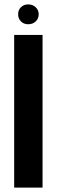

<svg xmlns="http://www.w3.org/2000/svg" viewBox="-20 -859 260 879"><path d="M63 -793.9Q63 -813.5 76.2 -826.2Q89.4 -838.9 108.9 -838.9Q129.4 -838.9 143.3 -825.9Q157.2 -813 157.2 -793.9Q157.2 -773.9 143.6 -761Q129.9 -748 108.9 -748Q88.9 -748 75.9 -761Q63 -773.9 63 -793.9ZM44.9 -699.2H174.8V0H44.9Z"/></svg>

Font: Moniqa Black Heading
Style: Regular
Weight: 900
Designer: Rajesh Rajput
Foundry: Rajesh Rajput
Version: Version 1.000